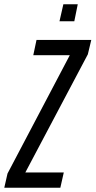

<svg xmlns="http://www.w3.org/2000/svg" viewBox="-53 -874 445 894"><path d="M-33 0 -18 -66 272 -617H102L117 -688H372L356 -621L65 -71H244L228 0ZM224 -775 242 -854H309L293 -775Z"/></svg>

Font: Saira Ultra Condensed Medium
Style: Italic
Weight: 500
Width: 1
Italic angle: -12°
Designer: Hector Gatti with collaboration of the Omnibus-Type team
Foundry: Omnibus-Type
Version: Version 1.001; ttfautohint (v1.8)